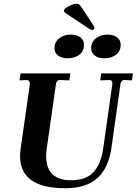

<svg xmlns="http://www.w3.org/2000/svg" viewBox="-20 -985 723 1015"><path d="M86 -160Q86 -178 89 -199L138 -541V-543Q138 -551 133.5 -556.5Q129 -562 122 -562L83 -560L89 -597H352L346 -560L298 -562Q279 -562 276 -542L227 -199Q224 -178 224 -159Q224 -95 258 -63.5Q292 -32 356 -32Q435 -32 475 -76Q515 -120 526 -203L574 -541V-544Q574 -562 559 -562L510 -560L515 -597H683L677 -560L639 -562Q620 -562 617 -542L569 -203Q554 -98 495.5 -44Q437 10 325 10Q86 10 86 -160ZM448 -835 328 -915Q316 -923 318 -931Q320 -940 344 -952.5Q368 -965 385 -965Q394 -965 399 -961Q404 -957 414 -942L468 -860Q479 -844 479 -836Q479 -827 468 -827Q459 -827 448 -835ZM268 -730Q268 -762 292.5 -782Q317 -802 354 -802Q386 -802 405 -787.5Q424 -773 424 -749Q424 -715 400 -696Q376 -677 337 -677Q306 -677 287 -691.5Q268 -706 268 -730ZM462 -730Q462 -762 486.5 -782Q511 -802 548 -802Q580 -802 599 -787.5Q618 -773 618 -749Q618 -715 594 -696Q570 -677 531 -677Q500 -677 481 -691.5Q462 -706 462 -730Z"/></svg>

Font: Unna
Style: Bold Italic
Weight: 700
Italic angle: -8.05°
Designer: Jorge de Buen Unna
Foundry: Omnibus-Type
Version: Version 2.008